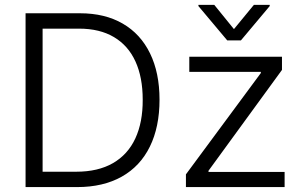

<svg xmlns="http://www.w3.org/2000/svg" viewBox="-20 -761 1223 781"><path d="M84 0V-707H305.7Q406.7 -707 479.2 -665Q551.8 -623 590.3 -543.9Q628.9 -464.8 628.9 -355.5Q628.9 -244.6 589.6 -164.6Q550.3 -84.5 474.9 -42.2Q399.4 0 293.9 0ZM290 -62.5Q378.9 -62.5 439.5 -97.4Q500 -132.3 530.5 -198Q561 -263.7 560.5 -355.5Q560.5 -446.3 531 -511Q501.5 -575.7 443.6 -610.1Q385.7 -644.5 301.8 -644.5H153.3V-62.5ZM736.3 -51.8 1041 -463.9V-468.8H750V-530.3H1127V-476.6L828.1 -66.4V-61.5H1137.7V0H736.3ZM931.6 -642.6 1012.7 -741.2H1077.1V-736.3L960 -596.7H904.3L787.1 -736.3V-741.2H851.6Z"/></svg>

Font: Pretendard GOV Light
Style: Regular
Weight: 300
Designer: Base glyphs from Inter by Rasmus Andersson; Hangeul glyphs from Noto Sans CJK(Source Han Sans) by Jang Soo-young and Kan
Foundry: Kil Hyung-jin
Version: Version 1.309